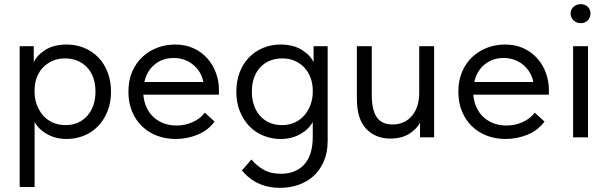

<svg xmlns="http://www.w3.org/2000/svg" viewBox="-20 -663 2934 927"><path d="M75 240V-440H143V-362Q157 -395 198 -421.5Q239 -448 303 -448Q347 -448 386 -432Q425 -416 454 -386.5Q483 -357 499.5 -314.5Q516 -272 516 -220Q516 -167 498.5 -124.5Q481 -82 452 -52.5Q423 -23 384 -7.5Q345 8 303 8Q249 8 208 -15Q167 -38 147 -74V240ZM294 -381Q259 -381 232 -368.5Q205 -356 186 -335.5Q167 -315 157.5 -288.5Q148 -262 147 -233V-217Q147 -188 157 -159.5Q167 -131 185.5 -108.5Q204 -86 232 -72.5Q260 -59 296 -59Q361 -59 401 -103.5Q441 -148 441 -221Q441 -259 430 -289Q419 -319 399 -339.5Q379 -360 352 -370.5Q325 -381 294 -381Z M828 8Q779 8 737.5 -8Q696 -24 665.5 -53.5Q635 -83 617.5 -125Q600 -167 600 -220Q600 -275 618.5 -317.5Q637 -360 668.5 -389Q700 -418 740.5 -433Q781 -448 825 -448Q876 -448 915.5 -429.5Q955 -411 982 -380Q1009 -349 1023 -310Q1037 -271 1037 -231V-206H672Q675 -171 688 -143.5Q701 -116 722.5 -96.5Q744 -77 772 -67Q800 -57 832 -57Q874 -57 910.5 -73.5Q947 -90 969 -119L1016 -76Q984 -33 933.5 -12.5Q883 8 828 8ZM818 -383Q765 -383 727 -352Q689 -321 677 -267H962Q952 -318 912.5 -350.5Q873 -383 818 -383Z M1334 8Q1292 8 1253 -7.5Q1214 -23 1185 -52.5Q1156 -82 1138.5 -124.5Q1121 -167 1121 -220Q1121 -272 1137.5 -314.5Q1154 -357 1183 -386.5Q1212 -416 1251 -432Q1290 -448 1334 -448Q1397 -448 1438.5 -421.5Q1480 -395 1494 -362V-440H1562V17Q1562 74 1543 117Q1524 160 1492.5 188Q1461 216 1419.5 230Q1378 244 1332 244Q1218 244 1148 160L1194 107Q1218 136 1252 156Q1286 176 1336 176Q1408 176 1449 131Q1490 86 1490 -2V-74Q1470 -38 1429 -15Q1388 8 1334 8ZM1341 -59Q1377 -59 1405 -72.5Q1433 -86 1451.5 -108.5Q1470 -131 1480 -159.5Q1490 -188 1490 -217V-233Q1489 -262 1479 -288.5Q1469 -315 1450.5 -335.5Q1432 -356 1405 -368.5Q1378 -381 1343 -381Q1311 -381 1284.5 -370.5Q1258 -360 1238 -339.5Q1218 -319 1207 -289Q1196 -259 1196 -221Q1196 -148 1236 -103.5Q1276 -59 1341 -59Z M1864 6Q1793 6 1748 -41Q1703 -88 1703 -188V-440H1775V-204Q1775 -131 1799.5 -96.5Q1824 -62 1875 -62Q1906 -62 1930 -73.5Q1954 -85 1970.5 -105.5Q1987 -126 1995.5 -153.5Q2004 -181 2004 -214V-440H2076V0H2008V-70Q1990 -38 1954 -16Q1918 6 1864 6Z M2421 8Q2372 8 2330.5 -8Q2289 -24 2258.5 -53.5Q2228 -83 2210.5 -125Q2193 -167 2193 -220Q2193 -275 2211.5 -317.5Q2230 -360 2261.5 -389Q2293 -418 2333.5 -433Q2374 -448 2418 -448Q2469 -448 2508.5 -429.5Q2548 -411 2575 -380Q2602 -349 2616 -310Q2630 -271 2630 -231V-206H2265Q2268 -171 2281 -143.5Q2294 -116 2315.5 -96.5Q2337 -77 2365 -67Q2393 -57 2425 -57Q2467 -57 2503.5 -73.5Q2540 -90 2562 -119L2609 -76Q2577 -33 2526.5 -12.5Q2476 8 2421 8ZM2411 -383Q2358 -383 2320 -352Q2282 -321 2270 -267H2555Q2545 -318 2505.5 -350.5Q2466 -383 2411 -383Z M2747 -440H2819V0H2747ZM2784 -551Q2764 -551 2749.5 -564.5Q2735 -578 2735 -598Q2735 -618 2749.5 -630.5Q2764 -643 2784 -643Q2804 -643 2817.5 -630.5Q2831 -618 2831 -598Q2831 -578 2817.5 -564.5Q2804 -551 2784 -551Z"/></svg>

Font: Tilda Sans
Style: Regular
Weight: 400
Designer: ParaType Ltd
Foundry: ParaType Ltd
Version: Version 1.009